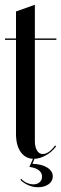

<svg xmlns="http://www.w3.org/2000/svg" viewBox="-20 -656 256 804"><path d="M122 9Q87 9 67 -19Q47 -47 47 -95V-489H1V-495H47V-608L126 -636V-495H216V-489H126V-66Q126 -40 135 -25.5Q144 -11 159 -11Q184 -11 211 -47L215 -43Q198 -20 172 -5.5Q146 9 122 9ZM69 93Q79 104 93 110Q107 116 120 116Q136 116 146 107Q156 98 156 84Q156 67 142 56.5Q128 46 103 43L121 2H127L116 30Q154 31 177.5 45.5Q201 60 201 83Q201 103 183.5 115.5Q166 128 139 128Q118 128 98.5 119.5Q79 111 65 97Z"/></svg>

Font: Moniqa SemBd Narrow Display
Style: Regular
Weight: 600
Width: 4
Designer: Rajesh Rajput
Foundry: Rajesh Rajput
Version: Version 1.000